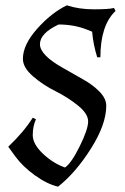

<svg xmlns="http://www.w3.org/2000/svg" viewBox="-20 -686 468 721"><path d="M218 -430Q254 -409 291 -388.5Q328 -368 353.5 -342Q379 -316 379 -289Q379 -219 321.5 -128Q264 -37 198 15Q156 5 110.5 -28Q65 -61 38 -98L11 -135Q69 -190 103 -244L115 -238Q103 -212 103 -178.5Q103 -145 141 -109Q179 -73 224 -57Q248 -73 279.5 -137Q311 -201 311 -230Q311 -259 272.5 -290Q234 -321 188.5 -343.5Q143 -366 104.5 -399Q66 -432 66 -465Q66 -518 119.5 -578Q173 -638 231 -666Q276 -651 332.5 -651Q389 -651 408 -656L414 -645Q357 -591 357 -471H345Q330 -519 326 -567L306 -575Q258 -594 200 -594Q130 -561 130 -520Q130 -479 218 -430Z"/></svg>

Font: Almendra
Style: Italic
Weight: 400
Italic angle: -12°
Designer: Ana Sanfelippo
Foundry: Ana Sanfelippo
Version: Version 1.004